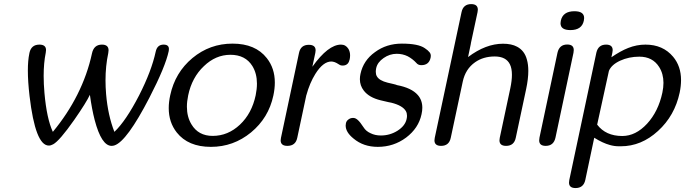

<svg xmlns="http://www.w3.org/2000/svg" viewBox="-20 -721 3386 949"><path d="M788.6 -500.5Q814.9 -500.5 814.9 -479Q814.9 -474.1 814 -468.8Q797.9 -392.1 718.3 -237.8Q606.9 -22.5 545.9 -2.4Q538.6 0 531.7 0Q481.4 0 447.8 -128.4Q434.1 -181.2 424.3 -252.4Q406.7 -214.4 347.2 -128.9Q273.9 -24.4 242.7 -7.8Q231.4 -1.5 221.2 -1.5Q154.8 -1.5 126 -246.6Q117.7 -318.4 117.7 -372.1Q117.7 -422.4 125 -456.5L125.5 -459.5Q134.3 -500.5 174.8 -500.5Q207.5 -500.5 207.5 -473.6Q207.5 -467.8 206.1 -460.4Q195.8 -409.7 195.8 -346.2Q195.8 -306.2 199.7 -261.7Q210.9 -134.3 241.2 -69.3Q314 -157.2 362.3 -253.4Q412.1 -352.5 434.6 -457Q443.8 -500.5 483.9 -500.5Q516.6 -500.5 516.6 -472.2Q516.6 -465.8 515.1 -458.5Q501.5 -394.5 501.5 -323.7Q501.5 -291 504.4 -256.3Q513.2 -151.4 545.4 -69.3Q602.1 -123 667.5 -249.5Q729 -370.1 749.5 -465.3Q756.8 -500.5 788.6 -500.5Z M1166 -105Q1224.6 -160.2 1243.7 -250Q1250 -280.8 1250 -307.6Q1250 -357.9 1227.5 -394.5Q1192.9 -450.2 1119.1 -450.2Q1045.9 -450.2 987.8 -394Q928.7 -338.4 910.2 -250Q903.8 -219.7 903.8 -193.4Q903.8 -143.6 926.3 -106.4Q960.4 -49.3 1031.2 -49.3Q1106.9 -49.3 1166 -105ZM1298.8 -433.6Q1338.4 -383.3 1338.4 -313Q1338.4 -282.7 1331.1 -248.5Q1307.6 -138.2 1220.7 -66.4Q1133.8 4.9 1022.5 4.9Q909.7 4.9 853.5 -66.4Q814 -116.7 814 -186.5Q814 -216.8 821.3 -250Q845.2 -362.3 931.2 -434.1Q1017.1 -505.4 1129.4 -505.4Q1242.7 -505.4 1298.8 -433.6Z M1702.1 -479.5Q1710.4 -465.3 1710.4 -447.3Q1710.4 -438 1708.5 -428.2Q1705.6 -414.6 1698.7 -406.7Q1689.5 -397 1674.3 -397L1666.5 -397.5Q1662.1 -397.9 1653.3 -403.8Q1644.5 -409.7 1634.8 -413.6Q1624.5 -417 1617.7 -417Q1577.1 -417 1538.6 -355.5Q1510.7 -310.5 1494.6 -251.5L1494.1 -250.5L1449.2 -39.6Q1440.9 0 1400.4 0Q1367.2 0 1367.2 -27.3Q1367.2 -32.7 1368.7 -39.6L1458 -460Q1466.3 -499.5 1506.3 -499.5Q1540 -499.5 1540 -472.2Q1540 -466.8 1538.6 -460L1523.9 -391.1Q1602.1 -500.5 1665.5 -500.5Q1689 -500.5 1702.1 -479.5Z M2044.9 -251.5Q2067.4 -226.1 2067.4 -188.5Q2067.4 -173.3 2063.5 -156.2Q2048.8 -87.4 1987.3 -41Q1925.8 4.9 1847.2 4.9Q1776.4 4.9 1727.5 -36.1Q1688.5 -67.4 1688.5 -100.6Q1688.5 -106.4 1689.9 -112.3Q1692.4 -123.5 1702.1 -130.4Q1711.9 -138.2 1725.6 -138.2Q1737.3 -138.2 1748.5 -127.9Q1759.8 -118.2 1777.3 -91.3Q1788.6 -72.8 1811.5 -62.5Q1834 -51.3 1862.3 -51.3Q1907.7 -51.3 1945.3 -75.2Q1982.4 -99.1 1989.7 -132.3Q1991.7 -141.1 1991.7 -148.4Q1991.7 -161.6 1986.3 -171.4Q1970.7 -199.2 1914.1 -213.4Q1910.6 -214.4 1899.4 -216.3Q1888.7 -218.3 1861.8 -225.1Q1804.7 -238.8 1778.3 -272.9Q1758.8 -297.9 1758.8 -329.6Q1758.8 -342.3 1761.7 -355.5Q1775.9 -422.4 1833.5 -463.4Q1890.1 -505.4 1966.3 -505.4Q2047.4 -505.4 2079.6 -482.9Q2096.7 -471.2 2100.1 -465.8Q2109.4 -457.5 2109.4 -444.8Q2109.4 -440.4 2108.4 -436Q2100.6 -398.9 2062.5 -398.9Q2046.4 -398.9 2037.6 -410.2Q2019 -430.2 1995.1 -442.9Q1970.2 -455.1 1940.9 -455.1Q1906.2 -455.1 1876 -434.1Q1845.7 -413.1 1839.4 -384.3Q1837.4 -374.5 1837.4 -366.2Q1837.4 -352.5 1842.8 -343.8Q1854.5 -322.8 1895.5 -312.5Q1912.1 -308.6 1922.4 -306.2Q1939.5 -302.2 1942.4 -300.3Q2014.2 -286.6 2044.9 -251.5Z M2529.3 -40Q2521 0 2481.4 0Q2448.7 0 2448.7 -27.3Q2448.7 -33.2 2450.2 -40L2502.4 -285.2Q2510.3 -322.8 2510.3 -351.1Q2510.3 -382.8 2500.5 -402.8Q2481.4 -441.9 2425.3 -441.9Q2369.1 -441.9 2328.6 -413.6Q2280.3 -379.9 2267.1 -316.9L2208 -40Q2199.7 0 2160.2 0Q2127.4 0 2127.4 -27.3Q2127.4 -33.2 2128.9 -40L2261.2 -660.6Q2269.5 -700.7 2309.1 -700.7Q2341.8 -700.7 2341.8 -672.9Q2341.8 -667.5 2340.3 -660.6L2307.1 -505.9L2307.6 -506.3L2293.5 -439Q2380.9 -504.9 2466.3 -504.9Q2508.3 -504.9 2535.6 -490.2Q2572.8 -470.7 2584.5 -425.8Q2591.3 -401.9 2591.3 -370.6Q2591.3 -331.5 2580.6 -280.8Z M2725.6 -41Q2716.8 0 2677.2 0Q2645 0 2645 -27.3Q2645 -33.7 2646.5 -41L2735.4 -460Q2744.6 -501 2783.7 -501Q2815.9 -501 2815.9 -473.6Q2815.9 -467.3 2814.5 -460ZM2799.3 -572.3Q2750.5 -572.3 2750.5 -606Q2750.5 -611.8 2752 -618.7Q2762.2 -665.5 2819.3 -665.5Q2867.2 -665.5 2867.2 -631.8Q2867.2 -626 2865.7 -618.7Q2856 -572.3 2799.3 -572.3Z M3178.2 -109.4Q3233.9 -169.9 3253.9 -263.2Q3259.3 -288.6 3259.3 -311.5Q3259.3 -356.4 3237.8 -390.1Q3205.6 -440.9 3140.1 -440.9Q3088.4 -440.9 3044.9 -420.9Q3002 -400.9 2989.7 -370.6L2931.6 -105Q2974.1 -48.8 3055.7 -48.8Q3122.1 -48.8 3178.2 -109.4ZM3307.1 -440.4Q3346.2 -393.6 3346.2 -325.2Q3346.2 -295.9 3339.4 -263.2Q3314.9 -148.9 3232.4 -73.7Q3149.9 2 3048.8 2H3039.1Q3016.1 2 2994.1 -4.4Q2959.5 -13.7 2917.5 -40L2917 -39.6L2873 168.5Q2864.3 208.5 2824.7 208.5Q2792.5 208.5 2792.5 181.6Q2792.5 175.8 2793.9 168.5L2927.7 -460.9Q2937 -500.5 2975.6 -500.5Q3008.3 -500.5 3008.3 -473.1Q3008.3 -467.3 3006.8 -460.9L3002 -438Q3047.4 -469.2 3085 -483.9Q3127 -500.5 3170.4 -500.5Q3256.8 -500.5 3307.1 -440.4Z"/></svg>

Font: inglobal
Style: Italic
Weight: 400
Italic angle: -12°
Designer: Andrey Kochetov, Denis Davydov, Evgeny Yurtaev
Foundry: inglobal
Version: Version 1.00 September 25, 2014, initial release